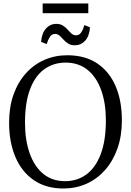

<svg xmlns="http://www.w3.org/2000/svg" viewBox="-20 -1067 749 1098"><path d="M347.5 11Q245 12 174.5 -36Q104 -84 68 -169.2Q32 -254.5 32 -365Q32 -455 57.5 -526.5Q83 -598 128.5 -648.2Q174 -698.5 234.5 -724.8Q295 -751 364.5 -751Q465.5 -751 535 -705Q604.5 -659 640.8 -575.2Q677 -491.5 677 -379Q677 -290 651.8 -218.2Q626.5 -146.5 581.5 -95.5Q536.5 -44.5 476.8 -17.2Q417 10 347.5 11ZM352.5 -31Q422 -31 474.5 -69.8Q527 -108.5 556.2 -186Q585.5 -263.5 585.5 -379Q585.5 -475.5 559.2 -550Q533 -624.5 481.5 -666.8Q430 -709 355.5 -709Q286 -709 233.5 -671.2Q181 -633.5 152 -557.2Q123 -481 123 -365Q123 -266.5 149.5 -191Q176 -115.5 227 -73.2Q278 -31 352.5 -31ZM407.5 -808Q385 -808 369.8 -817.8Q354.5 -827.5 343 -840.5Q331.5 -853.5 320.2 -863.2Q309 -873 295 -873Q276 -873 265 -855.8Q254 -838.5 247 -815L215 -827.5Q218.5 -876.5 242.8 -903.5Q267 -930.5 302 -930.5Q324.5 -930.5 339.8 -920.8Q355 -911 366.5 -898Q378 -885 389 -875Q400 -865 414.5 -865Q433.5 -865 444.5 -881.8Q455.5 -898.5 462.5 -923.5L494.5 -911Q491 -860 466.8 -834Q442.5 -808 407.5 -808ZM485 -1047V-991.5H224V-1047Z"/></svg>

Font: Merriweather 48pt Light
Style: Regular
Weight: 300
Version: Version 2.100